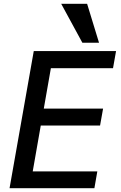

<svg xmlns="http://www.w3.org/2000/svg" viewBox="-20 -995 640 1015"><path d="M158.5 -725H593.5L577.5 -634.5H249L211.5 -421H525L509 -331.5H195.5L153 -89H494.5L479 0H30.5ZM303.5 -975H440.5L503.5 -769H415.5Z"/></svg>

Font: JuliaMono Medium
Style: Italic
Weight: 500
Italic angle: -9°
Monospace: yes
Designer: cormullion
Foundry: corm
Version: Version 0.054; ttfautohint (v1.8.4)